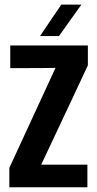

<svg xmlns="http://www.w3.org/2000/svg" viewBox="-20 -792 410 812"><path d="M19.5 0H349.6V-95.7H154.3C252.9 -305.7 319.3 -445.3 351.6 -515.6V-599.6H23.4V-503.9C119.1 -503.9 182.6 -503.9 214.8 -504.9C117.2 -293 51.8 -152.3 19.5 -82V0ZM149.4 -639.6H229.5C277.3 -706.1 308.6 -750 324.2 -772.5H239.3C194.3 -706.1 164.1 -662.1 149.4 -639.6Z"/></svg>

Font: Yellow Ladder Regular
Style: Regular
Weight: 400
Designer: Zima Creative
Version: Version 2.002